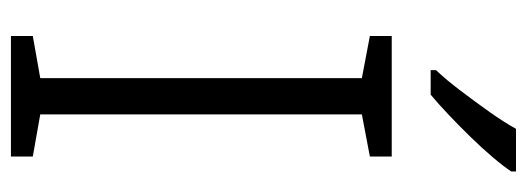

<svg xmlns="http://www.w3.org/2000/svg" viewBox="-334 -654 987 360"><g transform="rotate(90 160.0 -473.5)"><path d="M273 0H47V-41L126 -55V-658L47 -673V-714H273V-673L194 -658V-55L273 -41ZM301 -938Q291 -923 274 -903Q257 -883 236.5 -862Q216 -841 195.5 -821.5Q175 -802 157 -787H111V-797Q129 -816 149.5 -843Q170 -870 189.5 -897.5Q209 -925 221 -947H301Z"/></g></svg>

Font: Noto Sans Syriac Eastern Light
Style: Regular
Weight: 300
Designer: Patrick Giasson and the Monotype Design Team
Foundry: Monotype Imaging Inc.
Version: Version 3.001